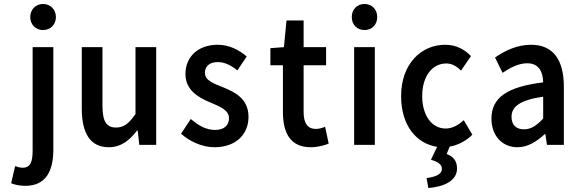

<svg xmlns="http://www.w3.org/2000/svg" viewBox="-20 -728 2927 965"><path d="M144 27C144 84 134 115 94 115C80 115 68 111 56 107L36 193C53 200 76 206 108 206C212 206 248 129 248 25V-491H144ZM196 -577C233 -577 261 -604 261 -642C261 -681 233 -708 196 -708C160 -708 132 -681 132 -642C132 -604 160 -577 196 -577Z M391 -183C391 -59 433 12 527 12C587 12 630 -21 669 -72H672L680 0H765V-491H661V-155C628 -107 602 -87 563 -87C515 -87 495 -117 495 -198V-491H391Z M890 -56C933 -17 997 12 1057 12C1169 12 1229 -56 1229 -140C1229 -232 1162 -264 1102 -289C1054 -308 1010 -323 1010 -362C1010 -393 1031 -416 1075 -416C1110 -416 1142 -399 1173 -374L1220 -444C1184 -475 1135 -503 1074 -503C975 -503 912 -442 912 -356C912 -274 979 -237 1037 -213C1084 -193 1131 -175 1131 -134C1131 -100 1109 -75 1061 -75C1016 -75 979 -96 939 -130Z M1402 -166C1402 -60 1439 12 1542 12C1577 12 1608 3 1632 -6L1614 -91C1601 -85 1583 -80 1568 -80C1526 -80 1506 -108 1506 -166V-400H1619V-491H1506V-625H1420L1407 -491L1339 -486V-400H1402Z M1812 -577C1849 -577 1876 -604 1876 -642C1876 -681 1849 -708 1812 -708C1775 -708 1748 -681 1748 -642C1748 -604 1775 -577 1812 -577ZM1760 0H1864V-491H1760Z M2240 9C2280 2 2321 -18 2354 -51L2311 -124C2287 -102 2256 -82 2220 -82C2151 -82 2102 -147 2102 -245C2102 -344 2152 -409 2223 -409C2251 -409 2274 -396 2297 -373L2347 -446C2317 -478 2274 -503 2217 -503C2099 -503 1996 -409 1996 -245C1996 -97 2073 -6 2177 10L2146 75C2185 86 2201 100 2201 121C2201 148 2169 161 2124 167L2133 217C2209 211 2277 182 2277 119C2277 78 2256 58 2225 46Z M2450 -132C2450 -46 2504 12 2581 12C2633 12 2678 -17 2718 -54H2721L2729 0H2814V-291C2814 -428 2760 -503 2649 -503C2579 -503 2517 -473 2468 -439L2506 -362C2545 -388 2586 -410 2630 -410C2689 -410 2709 -366 2710 -314C2529 -292 2450 -237 2450 -132ZM2551 -141C2551 -190 2590 -225 2710 -242V-132C2678 -98 2650 -78 2614 -78C2577 -78 2551 -97 2551 -141Z"/></svg>

Font: Falling Sky
Style: Condensed
Weight: 400
Designer: Paul D. Hunt
Foundry: Adobe Systems Incorporated
Version: Version 1.02